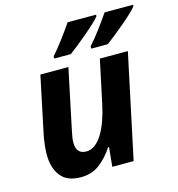

<svg xmlns="http://www.w3.org/2000/svg" viewBox="-113 -864 900 973"><g transform="rotate(-15 336.5 -378.0)"><path d="M54 -147Q54 -165 57 -193.5Q60 -222 66 -251L128 -546H275L208 -227Q200 -190 200 -169Q200 -109 253 -109Q278 -109 299.5 -125.5Q321 -142 338.5 -171Q356 -200 369.5 -238.5Q383 -277 392 -320L440 -546H587L471 0H359L369 -101H364Q332 -52 291 -21Q250 10 193 10Q121 10 87.5 -32.5Q54 -75 54 -147ZM411 -618Q423 -631 438 -649.5Q453 -668 468 -688Q483 -708 497.5 -728.5Q512 -749 524 -766H673V-758Q663 -745 641 -724.5Q619 -704 593.5 -682.5Q568 -661 542.5 -640.5Q517 -620 498 -606H411ZM217 -606V-618Q229 -631 244 -649.5Q259 -668 274 -688Q289 -708 303.5 -728.5Q318 -749 330 -766H479V-758Q469 -745 447 -724.5Q425 -704 399.5 -682.5Q374 -661 348.5 -640.5Q323 -620 304 -606Z"/></g></svg>

Font: BC Sans
Style: Bold Italic
Weight: 700
Italic angle: -12°
Designer: Monotype Design Team
Province of B.C.
Foundry: Monotype Imaging Inc.
Version: Version 2.000;GOOG;noto-source:20170915:90ef993387c0